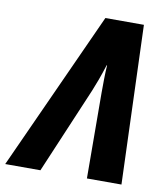

<svg xmlns="http://www.w3.org/2000/svg" viewBox="-141 -786 748 854"><g transform="rotate(10 233.0 -358.5)"><path d="M-60 0 266 -717H440L465 0H309L307 -385Q307 -412 307.5 -447Q308 -482 310 -511H308Q296 -473 285 -443Q274 -413 264 -389L99 0Z"/></g></svg>

Font: Noto Sans Condensed ExtraBold
Style: Italic
Weight: 800
Width: 3
Italic angle: -12°
Designer: Monotype Design Team
Foundry: Monotype Imaging Inc.
Version: Version 2.013; ttfautohint (v1.8.4.7-5d5b)